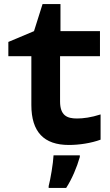

<svg xmlns="http://www.w3.org/2000/svg" viewBox="-20 -702 540 943"><path d="M318 10C369 10 428 1 474 -16V-140C428 -125 388 -120 358 -120C309 -120 275 -135 275 -204V-426H471V-549H277V-682H189L147 -549L21 -496V-426H134V-186C134 -54 196 10 318 10ZM219 212V221H305C333 178 358 119 372 69V61H243C241 101 228 178 219 212Z"/></svg>

Font: Noto Sans Mono ExtraCondensed ExtraBold
Style: Regular
Weight: 800
Width: 2
Designer: Monotype Design Team
Foundry: Monotype Imaging Inc.
Version: Version 2.014